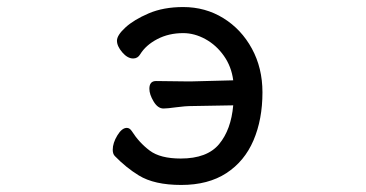

<svg xmlns="http://www.w3.org/2000/svg" viewBox="-20 -507 1040 545"><path d="M404 -255Q404 -277 423 -277L504 -276H526L642 -279Q637 -318 615.5 -348.5Q594 -379 563 -396Q532 -413 500 -413Q459 -413 426.5 -396Q394 -379 378 -353Q371 -341 358 -341Q342 -341 327 -358.5Q312 -376 312 -391.5Q312 -407 336 -429Q360 -451 402 -469Q444 -487 500 -487Q563 -487 614 -455.5Q665 -424 695 -369Q725 -314 725 -245Q725 -168 699.5 -108.5Q674 -49 622.5 -15.5Q571 18 494.5 18Q418 18 374 -9Q338 -31 306 -64Q300 -70 300 -82Q300 -101 313 -122.5Q326 -144 340 -144Q348 -144 354 -135Q375 -102 405 -79.5Q435 -57 493 -57Q568 -57 602 -98Q636 -139 642 -208L527 -206Q505 -206 480 -202.5Q455 -199 444 -199Q428 -199 416 -219Q404 -239 404 -255Z"/></svg>

Font: Moon Stars Kai
Style: Bold
Weight: 700
Designer: GuiWonder
Version: Version 1.101